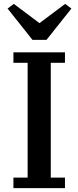

<svg xmlns="http://www.w3.org/2000/svg" viewBox="-20 -967 403 987"><path d="M49 -54H122V-644H49V-698H314V-644H241V-54H314V0H49ZM19 -923 51 -947 183 -848 315 -947 347 -923 219 -762H147Z"/></svg>

Font: IBM Plex Serif Medm
Style: Regular
Weight: 500
Designer: Mike Abbink, Paul van der Laan, Pieter van Rosmalen
Foundry: Bold Monday
Version: Version 3.001